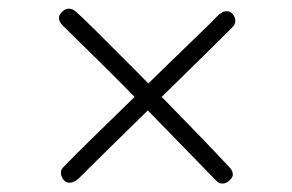

<svg xmlns="http://www.w3.org/2000/svg" viewBox="-20 -551 690 454"><path d="M522 -156Q530 -148 530.5 -139.5Q531 -131 523 -125Q517 -118 507.5 -117Q498 -116 490 -125Q472 -144 438 -178.5Q404 -213 361.5 -257Q319 -301 275 -345.5Q231 -390 192 -428Q153 -466 128 -491Q120 -499 119.5 -507.5Q119 -516 126 -522Q133 -530 142 -530.5Q151 -531 160 -523Q178 -507 212 -473Q246 -439 289 -396Q332 -353 376 -308Q420 -263 458.5 -223Q497 -183 522 -156ZM166 -129Q156 -120 146.5 -119Q137 -118 131 -125Q125 -132 124 -141Q123 -150 132 -158Q156 -183 195.5 -221.5Q235 -260 280 -304Q325 -348 369 -391Q413 -434 447 -466.5Q481 -499 496 -515Q506 -524 515 -524.5Q524 -525 530 -518Q536 -511 536.5 -502.5Q537 -494 529 -486Q508 -465 471 -428.5Q434 -392 389.5 -348.5Q345 -305 300.5 -261.5Q256 -218 220.5 -183Q185 -148 166 -129Z"/></svg>

Font: Playpen Sans ExtraLight
Style: Regular
Weight: 250
Designer: Laura Meseguer, Veronika Burian, José Scaglione
Foundry: TypeTogether
Version: Version 1.001